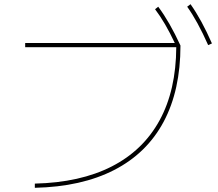

<svg xmlns="http://www.w3.org/2000/svg" viewBox="-20 -875 1040 915"><path d="M820 -650H100V-670H813Q767 -768 719 -831L734 -843Q788 -771 840 -658Q840 -445 760 -295Q680 -145 524.5 -65Q369 15 146 20V0Q362 -5 512 -81.5Q662 -158 740.5 -301.5Q819 -445 820 -650ZM888 -855Q941 -780 990 -668L972 -660Q921 -775 872 -843Z"/></svg>

Font: Enso Thin
Style: Regular
Weight: 100
Designer: Coji Morishita
Foundry: UNDERFOREST DESIGN
Version: Version 1.000